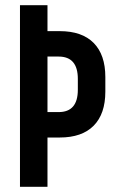

<svg xmlns="http://www.w3.org/2000/svg" viewBox="-20 -720 447 740"><path d="M163 -600H210Q296 -600 341 -554.5Q386 -509 386 -423V-367Q386 -281 341 -235.5Q296 -190 210 -190H163V0H57V-700H163ZM163 -502V-288H206Q280 -288 280 -374V-416Q280 -502 206 -502Z"/></svg>

Font: Bebas Kai
Style: Regular
Weight: 400
Designer: Ryoichi Tsunekawa
Foundry: Dharma Type
Version: Version 1.001;PS 001.001;hotconv 1.0.70;makeotf.lib2.5.58329